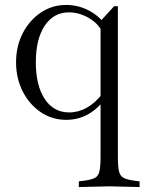

<svg xmlns="http://www.w3.org/2000/svg" viewBox="-20 -474 585 777"><path d="M299 283V260L315 258Q348 254 363 246.5Q378 239 382.5 219Q387 199 387 159V-389L442 -449H457V159Q457 199 461.5 219Q466 239 481.5 246.5Q497 254 529 258L545 260V283L422 280ZM248 11Q191 11 145 -20Q99 -51 72 -104Q45 -157 45 -222Q45 -287 72 -339.5Q99 -392 145 -423Q191 -454 248 -454Q294 -454 335.5 -433.5Q377 -413 403 -378L394 -344Q378 -379 339 -401.5Q300 -424 259 -424Q197 -424 161 -370Q125 -316 125 -222Q125 -128 161 -73.5Q197 -19 260 -19Q297 -19 331 -38Q365 -57 393 -93L407 -76Q343 11 248 11Z"/></svg>

Font: Baskervville
Style: Regular
Weight: 400
Designer: Alexis Faudot, Rémi Forte, Morgane Pierson, Rafael Ribas, Tanguy Vanlaeys, Rosalie Wagner, Thomas Huot-Marchand
Foundry: ANRT
Version: Version 1.100